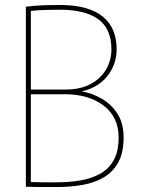

<svg xmlns="http://www.w3.org/2000/svg" viewBox="-20 -751 567 772"><path d="M210 1Q174 1 141 1Q108 1 84 0V-724Q123 -729 158 -730Q193 -731 219 -731Q281 -731 324.5 -718.5Q368 -706 395.5 -682.5Q423 -659 436 -626.5Q449 -594 449 -553Q449 -491 409.5 -442.5Q370 -394 293 -380L305 -384Q350 -377 389.5 -354Q429 -331 453 -292.5Q477 -254 477 -198Q477 -138 456 -99Q435 -60 397.5 -38Q360 -16 312 -7.5Q264 1 210 1ZM211 -18Q259 -18 303 -25.5Q347 -33 382 -52Q417 -71 437 -106.5Q457 -142 457 -198Q457 -280 397 -326Q337 -372 242 -372H104V-19Q125 -18 154.5 -18Q184 -18 211 -18ZM243 -391Q305 -391 346 -414Q387 -437 407.5 -473.5Q428 -510 428 -552Q428 -635 375.5 -673.5Q323 -712 219 -712Q192 -712 161 -711Q130 -710 104 -707V-391Z"/></svg>

Font: Murecho Thin
Style: Regular
Weight: 100
Designer: Neil Summerour
Foundry: Positype
Version: Version 1.010